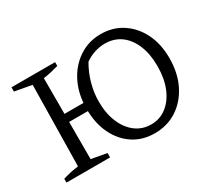

<svg xmlns="http://www.w3.org/2000/svg" viewBox="-127 -894 1259 1136"><g transform="rotate(-30 502.0 -325.5)"><path d="M642 9Q560 9 497.5 -31.5Q435 -72 399 -145.5Q363 -219 363 -317Q363 -417 401 -494Q439 -571 505.5 -615.5Q572 -660 655 -660Q738 -660 801.5 -618.5Q865 -577 901.5 -504Q938 -431 938 -334Q938 -233 900 -156Q862 -79 795.5 -35Q729 9 642 9ZM42 0V-26Q70 -35 96.5 -40.5Q123 -46 149 -49L158 -601L42 -622V-651H340V-625Q316 -618 289.5 -612Q263 -606 235 -602V-49L340 -30V0ZM195 -303V-358H407V-303ZM650 -47Q709 -47 755 -82.5Q801 -118 827 -181Q853 -244 853 -329Q853 -411 827.5 -472Q802 -533 756.5 -566Q711 -599 648 -599Q614 -599 578 -587.5Q542 -576 512 -554Q480 -499 463.5 -438.5Q447 -378 447 -319Q447 -238 473 -176.5Q499 -115 544.5 -81Q590 -47 650 -47Z"/></g></svg>

Font: Piazzolla 24pt
Style: Regular
Weight: 400
Designer: Juan Pablo del Peral
Foundry: Huerta Tipografica
Version: Version 2.005